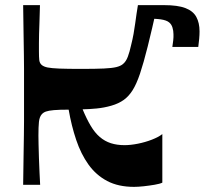

<svg xmlns="http://www.w3.org/2000/svg" viewBox="-20 -720 797 748"><path d="M70.2 0Q71.2 -72 71.9 -118Q72.6 -164 73.1 -194.5Q73.6 -225 73.6 -247.5Q73.6 -270 73.6 -293.5Q73.6 -317 73.6 -350Q73.6 -383 73.6 -406.5Q73.6 -430 73.6 -452.5Q73.6 -475 73.1 -505.5Q72.6 -536 71.9 -582Q71.2 -628 70.2 -700H135.7Q134.7 -660.2 133.7 -633.4Q132.7 -606.6 132.2 -587.6Q131.7 -568.7 131.7 -552.8Q131.7 -537 131.7 -519.3Q131.7 -497.7 133 -485.9Q134.4 -474 142.4 -467Q150.1 -460.3 165.4 -457.1Q180.8 -454 212 -452.8Q243.2 -451.6 297.2 -451.6Q353.3 -451.6 384.9 -453.1Q416.6 -454.6 433 -458.6Q449.4 -462.6 458.4 -470Q470.7 -479.6 478 -499.1Q485.2 -518.5 490.5 -543.1Q496.5 -566.7 500.3 -587.9Q504.1 -609 506.7 -628.7Q509.4 -648.4 511.9 -665.9Q514.3 -683.4 517.3 -700H593.1Q571.9 -604.7 555.6 -539.5Q539.3 -474.3 525.4 -432.9Q511.4 -391.6 496.3 -368Q481.3 -344.5 462.6 -331.1Q442.2 -316.4 413.8 -308.3Q385.4 -300.1 356 -297.3Q326.6 -294.5 301.9 -294.1Q317.5 -256.4 333.5 -229.7Q349.4 -203 368.7 -186.4Q388.1 -169.8 411.9 -162.1Q435.7 -154.5 465.3 -154.5Q488.7 -154.5 517.3 -160.2Q545.9 -165.9 571.7 -175.9Q597.4 -185.9 612.4 -197.6V-8.4Q602.7 -3.7 582 -0.2Q561.3 3.3 539.4 5.7Q517.5 8 502.2 8Q441.1 8 397.7 -14.8Q354.3 -37.7 324.8 -78.8Q295.3 -120 276.9 -174.8Q258.4 -229.6 247.5 -292.8Q211.3 -292.8 190.2 -291Q169 -289.1 158.9 -285.4Q148.7 -281.8 142.4 -274.4Q133.7 -264.4 131.7 -245Q129.7 -225.7 129.7 -192.3Q129.7 -181.6 130.2 -157.8Q130.7 -134 131.7 -104.6Q132.7 -75.2 134 -47.4Q135.4 -19.6 136.4 0ZM529.7 -647.9 543.4 -700Q558.1 -700 574.8 -700Q591.5 -700 619.2 -700Q672.6 -700 702.5 -688.5Q732.4 -677 744.9 -653.9Q757.4 -630.9 757.4 -597.6Q757.4 -584.2 756 -568.7Q754.7 -553.1 752.4 -537.1H651.4Q653.8 -553.8 654.8 -562Q655.8 -570.2 655.8 -575.2Q655.8 -580.2 655.8 -586.6Q655.8 -600.2 651.9 -612.7Q648.1 -625.2 639.1 -632.6Q629.1 -641.2 606.2 -644.6Q583.4 -647.9 529.7 -647.9Z"/></svg>

Font: Ojuju ExtraLight
Style: Regular
Weight: 200
Designer: Chisaokwu Joboson, Mirko Velimirovic
Foundry: Udi Foundry
Version: Version 1.000